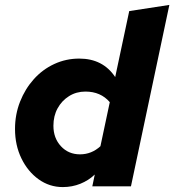

<svg xmlns="http://www.w3.org/2000/svg" viewBox="-20 -757 708 780"><path d="M235 3Q181 3 137 -28.5Q93 -60 67 -113.5Q41 -167 41 -233Q41 -292 61.5 -344Q82 -396 117.5 -435.5Q153 -475 200.5 -497Q248 -519 302 -519Q398 -519 448 -444L505 -712L668 -737L512 0H355L365 -48Q340 -24 306.5 -10.5Q273 3 235 3ZM305 -130Q352 -130 388 -163L426 -342Q389 -385 327 -385Q290 -385 260.5 -366.5Q231 -348 214 -317Q197 -286 197 -246Q197 -196 227.5 -163Q258 -130 305 -130Z"/></svg>

Font: Red Hat Text
Style: Bold Italic
Weight: 700
Italic angle: -12°
Designer: Pentagram, MCKL
Foundry: Pentagram, MCKL
Version: Version 1.023; ttfautohint (v1.8.3)